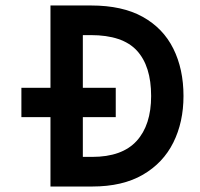

<svg xmlns="http://www.w3.org/2000/svg" viewBox="-20 -680 730 700"><path d="M164 0V-253H58V-360H164V-660H312Q426 -660 500.5 -618.5Q575 -577 612 -502.5Q649 -428 649 -330Q649 -235 612 -160.5Q575 -86 501 -43Q427 0 316 0ZM316 -108Q425 -108 478 -166Q531 -224 531 -330Q531 -439 479 -495.5Q427 -552 311 -552H282V-360H402V-253H282V-108Z"/></svg>

Font: Lil Grotesk Bold
Style: Regular
Weight: 700
Designer: Bastien Sozeau
Foundry: NBR — Bastien Sozeau
Version: Version 4.002; ttfautohint (v1.8.4.7-5d5b)